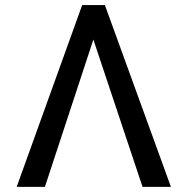

<svg xmlns="http://www.w3.org/2000/svg" viewBox="-20 -727 729 747"><path d="M335.6 -596 310.8 -707.2H388.1L645 0H534.5ZM154.7 0H44.9L299.7 -707.2H377.1L350.8 -596Z"/></svg>

Font: Pretendard Variable
Style: Regular
Weight: 400
Designer: Base glyphs from Inter by Rasmus Andersson; Hangul glyphs from Noto Sans CJK(Source Han Sans) by Jang Soo-young and Kang
Foundry: Kil Hyung-jin
Version: Version 1.100;FEAKit 1.0